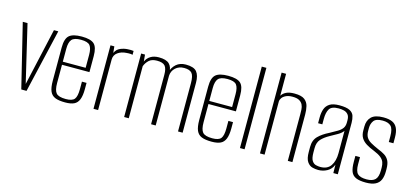

<svg xmlns="http://www.w3.org/2000/svg" viewBox="-57 -1036 3107 1446"><g transform="rotate(15 1496.5 -313.0)"><path d="M138 0 17 -495H54L161 -42H158L260 -495H294L179 0Z M482 9Q432 9 403.5 -2.5Q375 -14 362.5 -43Q350 -72 350 -125V-384Q350 -453 378.5 -478Q407 -503 476 -503Q545 -503 572.5 -478Q600 -453 600 -384V-259H386V-117Q386 -61 404.5 -39Q423 -17 480 -17Q530 -17 547 -38.5Q564 -60 564 -117V-175H600V-126Q600 -75 588 -45Q576 -15 550.5 -3Q525 9 482 9ZM386 -283H564V-384Q564 -434 547 -456Q530 -478 476 -478Q423 -478 404.5 -456Q386 -434 386 -384Z M701 0V-495H731L736 -445Q749 -475 777.5 -487Q806 -499 834 -500Q860 -502 880 -499V-469Q875 -471 867 -471.5Q859 -472 850 -472Q841 -472 833 -471Q793 -469 765 -449Q737 -429 737 -393V0Z M940 0V-495H970L975 -442Q987 -470 1013 -486Q1039 -502 1077 -502Q1135 -502 1159 -478Q1183 -454 1183 -408L1172 -407Q1184 -451 1213 -476.5Q1242 -502 1288 -502Q1350 -502 1373 -474Q1396 -446 1396 -389V0H1360V-376Q1360 -433 1342.5 -453.5Q1325 -474 1282 -474Q1241 -474 1214.5 -449.5Q1188 -425 1186 -388V0H1150V-385Q1150 -434 1133 -454Q1116 -474 1070 -474Q1029 -474 1007.5 -453.5Q986 -433 976 -406V0Z M1624 9Q1574 9 1545.5 -2.5Q1517 -14 1504.5 -43Q1492 -72 1492 -125V-384Q1492 -453 1520.5 -478Q1549 -503 1618 -503Q1687 -503 1714.5 -478Q1742 -453 1742 -384V-259H1528V-117Q1528 -61 1546.5 -39Q1565 -17 1622 -17Q1672 -17 1689 -38.5Q1706 -60 1706 -117V-175H1742V-126Q1742 -75 1730 -45Q1718 -15 1692.5 -3Q1667 9 1624 9ZM1528 -283H1706V-384Q1706 -434 1689 -456Q1672 -478 1618 -478Q1565 -478 1546.5 -456Q1528 -434 1528 -384Z M1843 0V-635H1879V0Z M1999 0V-630H2034V-459Q2047 -480 2071 -491.5Q2095 -503 2134 -503Q2189 -503 2213.5 -484Q2238 -465 2245 -435Q2252 -405 2252 -372V0H2216V-363Q2216 -380 2215 -400Q2214 -420 2206 -437Q2198 -454 2179.5 -465Q2161 -476 2126 -476Q2094 -476 2073.5 -465.5Q2053 -455 2044.5 -441.5Q2036 -428 2035 -418V0Z M2454 7Q2432 7 2408.5 1Q2385 -5 2368 -29.5Q2351 -54 2351 -106V-145Q2351 -198 2382 -229Q2413 -260 2464 -285Q2499 -304 2522.5 -318Q2546 -332 2558.5 -349.5Q2571 -367 2571 -394V-412Q2571 -441 2558.5 -456Q2546 -471 2526.5 -476Q2507 -481 2485 -481Q2430 -481 2413 -453.5Q2396 -426 2396 -375V-333H2363V-378Q2363 -415 2373 -443.5Q2383 -472 2409 -488.5Q2435 -505 2485 -505Q2539 -505 2565 -491.5Q2591 -478 2598.5 -454Q2606 -430 2606 -401V0H2571L2570 -65Q2556 -29 2524 -11Q2492 7 2454 7ZM2464 -19Q2519 -19 2544.5 -56.5Q2570 -94 2570 -155V-329Q2557 -310 2529.5 -294Q2502 -278 2474 -263Q2432 -240 2409 -214.5Q2386 -189 2386 -145V-112Q2386 -67 2398.5 -47.5Q2411 -28 2429.5 -23.5Q2448 -19 2464 -19Z M2825 6Q2776 6 2748 -6Q2720 -18 2709 -46Q2698 -74 2698 -122V-168H2734V-113Q2734 -59 2754 -39Q2774 -19 2825 -19Q2870 -19 2891 -40Q2912 -61 2912 -112V-135Q2912 -157 2905.5 -175.5Q2899 -194 2879.5 -210Q2860 -226 2823 -241Q2787 -255 2761 -271Q2735 -287 2720.5 -310Q2706 -333 2706 -369V-399Q2706 -447 2734.5 -475Q2763 -503 2828 -503Q2871 -503 2897.5 -491Q2924 -479 2937 -451.5Q2950 -424 2950 -378V-334H2914V-378Q2914 -437 2893 -457.5Q2872 -478 2828 -478Q2777 -478 2759.5 -454.5Q2742 -431 2742 -397V-375Q2742 -344 2754 -324.5Q2766 -305 2789.5 -291.5Q2813 -278 2849 -262Q2880 -250 2902.5 -236Q2925 -222 2937.5 -198.5Q2950 -175 2950 -133V-115Q2950 -76 2938.5 -49Q2927 -22 2899.5 -8Q2872 6 2825 6Z"/></g></svg>

Font: Alumni Sans ExtraLight
Style: Regular
Weight: 250
Version: Version 1.018